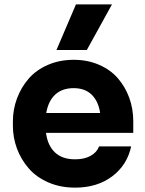

<svg xmlns="http://www.w3.org/2000/svg" viewBox="-20 -841 664 880"><path d="M377.9 -611.8H238.8L328.1 -820.8H493.2ZM324.2 19Q256.3 19 201.2 -5.1Q146 -29.3 111.1 -69.8Q76.2 -110.4 57.6 -160.4Q39.1 -210.4 39.1 -264.2V-284.2Q39.1 -339.4 57.9 -389.9Q76.7 -440.4 111.1 -480.2Q145.5 -520 199.2 -543.5Q252.9 -566.9 317.9 -566.9Q381.8 -566.9 434.3 -543.9Q486.8 -521 520.5 -481.9Q554.2 -442.9 572.5 -392.6Q590.8 -342.3 590.8 -286.1V-231.9H190.9Q198.2 -174.3 231.7 -142.6Q265.1 -110.8 324.2 -110.8Q366.7 -110.8 395.3 -126.7Q423.8 -142.6 434.1 -169.9H581.1Q563 -84.5 494.1 -32.7Q425.3 19 324.2 19ZM317.9 -437Q265.6 -437 233.6 -408Q201.7 -378.9 191.9 -323.2H439Q430.7 -377.9 399.7 -407.5Q368.7 -437 317.9 -437Z"/></svg>

Font: Sora
Style: Bold
Weight: 700
Designer: Jonathan Barnbrook, Julián Moncada
Foundry: Barnbrook Fonts
Version: Version 2.000